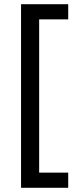

<svg xmlns="http://www.w3.org/2000/svg" viewBox="-20 -734 369 912"><path d="M304 158H80V-714H304V-642H166V86H304Z"/></svg>

Font: Noto Naskh Arabic
Style: Regular
Weight: 400
Designer: Monotype Design Team, David Williams, Mohamad Dakak and Nizar Qandah
Foundry: Monotype Imaging Inc.
Version: Version 2.013